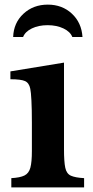

<svg xmlns="http://www.w3.org/2000/svg" viewBox="-20 -811 401 831"><path d="M257 -540V-164Q257 -111 262.5 -85Q268 -59 287 -50.5Q306 -42 344 -40V0H29V-40Q67 -42 86 -51.5Q105 -61 111.5 -85.5Q118 -110 118 -157V-280Q118 -338 116 -376Q114 -414 111 -427Q106 -452 88.5 -460Q71 -468 25 -468V-502ZM293 -651Q284 -674 254.5 -688Q225 -702 186 -702Q147 -702 118 -688Q89 -674 80 -651H37Q39 -712 81.5 -751.5Q124 -791 187 -791Q249 -791 291 -752Q333 -713 337 -651Z"/></svg>

Font: Libre Baskerville
Style: Bold
Weight: 700
Designer: Pablo Impallari, Rodrigo Fuenzalida
Foundry: Pablo Impallari, Rodrigo Fuenzalida
Version: Version 1.051; ttfautohint (v1.8.4.7-5d5b)